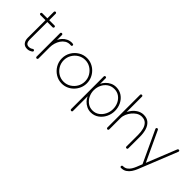

<svg xmlns="http://www.w3.org/2000/svg" viewBox="50 -1541 2664 2664"><g transform="rotate(45 1382.0 -209.5)"><path d="M244.1 5.9Q193.4 5.9 167.5 -26.4Q141.6 -58.6 141.6 -109.9V-113.3L142.6 -457.5H43Q35.2 -457.5 29.8 -462.6Q24.4 -467.8 24.4 -475.6Q24.4 -483.4 29.8 -488.8Q35.2 -494.1 43 -494.1H143.1V-620.6Q143.1 -628.4 148.4 -633.8Q153.8 -639.2 161.6 -639.2Q169.4 -639.2 174.6 -633.8Q179.7 -628.4 179.7 -620.6V-494.1H282.2Q300.3 -494.1 300.3 -476.1Q300.3 -468.3 295.2 -462.9Q290 -457.5 282.2 -457.5H179.2L178.2 -113.3V-112.8Q178.2 -77.1 192.4 -54.2Q206.5 -31.2 240.7 -31.2Q274.4 -31.2 300.8 -51.3Q306.6 -55.2 312 -55.2Q319.8 -55.2 325.2 -49.8Q330.6 -44.4 330.6 -36.6Q330.6 -27.8 322.8 -22Q307.1 -9.8 287.1 -2Q267.1 5.9 244.1 5.9Z M450.2 -376.5Q463.9 -407.7 488.8 -434.8Q513.7 -461.9 548.6 -479Q583.5 -496.1 627 -496.1Q639.6 -496.1 648.9 -492.7Q658.2 -489.3 658.2 -477.1Q658.2 -459 640.1 -459Q635.3 -459 630.9 -459.5Q626.5 -460 622.1 -460Q581.5 -460 549.8 -440.2Q518.1 -420.4 495.8 -387.2Q473.6 -354 461.9 -314Q450.2 -273.9 450.2 -232.9V-12.7Q450.2 -4.9 444.8 0.5Q439.5 5.9 431.6 5.9Q423.8 5.9 418.5 0.5Q413.1 -4.9 413.1 -12.7V-473.1Q413.1 -481 418.5 -486.1Q423.8 -491.2 431.6 -491.2Q439.5 -491.2 444.8 -486.1Q450.2 -481 450.2 -473.1Z M923.3 -494.1Q974.1 -494.1 1018.6 -474.4Q1063 -454.6 1096.9 -419.7Q1130.9 -384.8 1149.9 -339.8Q1168.9 -294.9 1168.9 -244.1Q1168.9 -193.4 1149.7 -148.2Q1130.4 -103 1096.7 -68.4Q1063 -33.7 1018.6 -13.9Q974.1 5.9 923.3 5.9Q856 5.9 800 -28.6Q744.1 -63 710.9 -119.9Q677.7 -176.8 677.7 -244.1Q677.7 -312 710.9 -368.7Q744.1 -425.3 800 -459.7Q856 -494.1 923.3 -494.1ZM923.3 -457.5Q865.7 -457.5 818.4 -428.2Q771 -398.9 742.7 -350.3Q714.4 -301.8 714.4 -244.1Q714.4 -186.5 742.7 -137.9Q771 -89.4 818.4 -60.1Q865.7 -30.8 923.3 -30.8Q981 -30.8 1028.3 -60.1Q1075.7 -89.4 1104 -137.9Q1132.3 -186.5 1132.3 -244.1Q1132.3 -301.8 1104 -350.1Q1075.7 -398.4 1028.3 -428Q981 -457.5 923.3 -457.5Z M1489.7 4.4Q1447.8 4.4 1409.9 -13.9Q1372.1 -32.2 1344 -61.8Q1315.9 -91.3 1303.2 -124.5V163.1Q1303.2 181.2 1285.2 181.2Q1277.3 181.2 1272 176Q1266.6 170.9 1266.6 163.1V-477.1Q1266.6 -484.9 1272 -490Q1277.3 -495.1 1285.2 -495.1Q1303.2 -495.1 1303.2 -477.1V-368.2Q1318.4 -400.9 1345.9 -429.9Q1373.5 -459 1411.1 -477.3Q1448.7 -495.6 1494.6 -495.6Q1560.5 -495.6 1610.4 -461.2Q1660.2 -426.8 1687.7 -370.6Q1715.3 -314.5 1715.3 -249Q1715.3 -183.6 1686.5 -125.5Q1657.7 -67.4 1606.9 -31.5Q1556.2 4.4 1489.7 4.4ZM1678.7 -248.5Q1678.7 -304.7 1655.8 -352.5Q1632.8 -400.4 1591.3 -429.7Q1549.8 -459 1494.1 -459Q1435.5 -459 1392.6 -428.5Q1349.6 -397.9 1326.4 -348.9Q1303.2 -299.8 1303.2 -243.7Q1303.2 -188.5 1327.1 -140.1Q1351.1 -91.8 1393.1 -62Q1435.1 -32.2 1489.7 -32.2Q1545.4 -32.2 1587.9 -63.2Q1630.4 -94.2 1654.5 -143.6Q1678.7 -192.9 1678.7 -248.5Z M1803.2 -653.8Q1803.2 -662.6 1809.1 -667Q1814.9 -671.4 1821.8 -671.4Q1828.6 -671.4 1834.5 -667Q1840.3 -662.6 1839.8 -653.3V-353Q1856.9 -386.2 1880.1 -414.3Q1903.3 -442.4 1934.1 -462.4Q1956.5 -477.1 1981.7 -485.6Q2006.8 -494.1 2034.7 -494.1Q2100.6 -494.1 2139.9 -459.5Q2179.2 -424.8 2196.3 -367.7Q2213.4 -310.5 2213.4 -243.7L2212.9 -11.7Q2212.9 -2.9 2207.3 1.5Q2201.7 5.9 2194.8 5.9Q2188 5.9 2181.9 1.5Q2175.8 -2.9 2176.3 -12.2L2176.8 -243.7Q2176.8 -299.8 2164.1 -348.4Q2151.4 -397 2120.6 -427Q2089.8 -457 2035.2 -457Q1992.7 -457 1954.1 -431.6Q1924.8 -412.1 1898.7 -380.9Q1872.6 -349.6 1856.2 -311.3Q1839.8 -272.9 1839.8 -232.4V-11.7Q1839.8 -3.9 1834.7 1.5Q1829.6 6.8 1821.8 6.8Q1814 6.8 1808.6 1.5Q1803.2 -3.9 1803.2 -11.7Z M2304.7 -495.1Q2316.4 -495.1 2321.3 -483.9L2527.3 -42.5L2704.1 -483.4Q2708.5 -495.1 2721.2 -495.1Q2739.3 -495.1 2739.3 -477.1Q2739.3 -472.7 2737.8 -469.7L2508.3 102.1Q2494.1 136.7 2471.4 171.4Q2448.7 206.1 2415 228.8Q2381.3 251.5 2333.5 251.5Q2315.4 251.5 2315.4 233.4Q2315.4 225.6 2320.6 220.2Q2325.7 214.8 2333.5 214.8Q2373 214.8 2399.9 195.8Q2426.8 176.8 2444.6 147.7Q2462.4 118.7 2474.6 88.4L2508.3 3.9L2288.1 -468.8Q2286.1 -472.7 2286.1 -476.6Q2286.1 -484.4 2291.5 -489.7Q2296.9 -495.1 2304.7 -495.1Z"/></g></svg>

Font: Manjari Thin
Style: Regular
Weight: 100
Designer: Santhosh Thottingal <santhosh.thottingal@gmail.com>
Version: Version 2.000